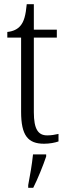

<svg xmlns="http://www.w3.org/2000/svg" viewBox="-20 -678 321 919"><path d="M191 10C217 10 243 5 260 -1V-37C241 -33 227 -30 206 -30C163 -30 142 -59 142 -141V-498H252V-536H142V-658H108C103 -605 95 -575 78 -555C64 -538 43 -528 15 -525V-498H81V-143C81 -29 114 10 191 10ZM115 208V221H139C160 180 187 113 201 71V61H138C133 110 124 161 115 208Z"/></svg>

Font: Noto Serif Thai Condensed Light
Style: Regular
Weight: 300
Width: 3
Designer: Monotype Design Team
Foundry: Monotype Imaging Inc.
Version: Version 2.002